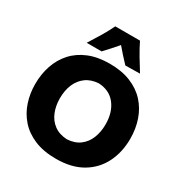

<svg xmlns="http://www.w3.org/2000/svg" viewBox="-244 -1280 1409 1479"><g transform="rotate(30 461.0 -541.0)"><path d="M465.3 15.6Q353.5 15.6 272.9 -18.3Q192.4 -52.2 140.6 -110.8Q88.9 -169.4 64 -245.1Q39.1 -320.8 39.1 -404.3Q39.1 -492.7 65.2 -569.3Q91.3 -646 143.6 -703.9Q195.8 -761.7 274.9 -794.2Q354 -826.7 460 -826.7Q567.9 -826.7 647.7 -793.9Q727.5 -761.2 780 -703.4Q832.5 -645.5 858.6 -568.8Q884.8 -492.2 884.8 -404.8Q884.8 -284.2 836.9 -189Q789.1 -93.8 695.6 -39.1Q602.1 15.6 465.3 15.6ZM462.9 -156.7Q531.7 -160.6 576.4 -194.6Q621.1 -228.5 642.8 -283.2Q664.6 -337.9 664.6 -404.8Q664.6 -510.7 612.5 -579.1Q560.5 -647.5 462.9 -653.3Q395.5 -649.4 350.1 -616.2Q304.7 -583 281.7 -528.3Q258.8 -473.6 258.8 -404.8Q258.8 -337.4 281 -282.7Q303.2 -228 348.4 -194.3Q393.6 -160.6 462.9 -156.7ZM569.3 -874.5Q541 -903.8 514.4 -933.8Q487.8 -963.9 461.9 -994.1Q436.5 -964.4 410.2 -935.1Q383.8 -905.8 356.4 -877H224.1Q259.3 -931.6 292.2 -986.8Q325.2 -1042 351.6 -1096.7H571.3Q598.1 -1042 630.9 -986.8Q663.6 -931.6 698.7 -876.5Z"/></g></svg>

Font: Pinar-DS2-FD ExtraBold
Style: Regular
Weight: 800
Designer: Amin Abedi
Version: Version 3.000